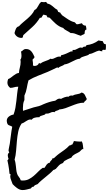

<svg xmlns="http://www.w3.org/2000/svg" viewBox="-20 -1545 1115 1985"><path d="M1075.2 -1067.4Q1075.2 -1058.6 1074.7 -1049.8Q1074.2 -1041 1073.2 -1033.2Q1070.3 -1028.3 1062 -1029.3Q1053.7 -1030.3 1048.8 -1030.3Q1043.9 -1030.3 1040.5 -1028.8Q1037.1 -1027.3 1037.1 -1022.5Q1037.1 -1016.6 1038.1 -1014.6Q1030.3 -1015.6 1021.5 -1016.6Q1012.7 -1017.6 1005.9 -1022.5Q992.2 -1019.5 980 -1014.6Q967.8 -1009.8 956.1 -1003.9Q944.3 -998 931.6 -993.2Q918.9 -988.3 905.3 -987.3Q896.5 -977.5 882.8 -972.7Q869.1 -967.8 854.5 -963.9Q839.8 -960 827.1 -954.6Q814.5 -949.2 806.6 -938.5Q785.2 -936.5 765.6 -927.7Q746.1 -918.9 727.1 -909.2Q708 -899.4 688.5 -890.6Q668.9 -881.8 646.5 -878.9Q640.6 -873 632.3 -869.1Q624 -865.2 615.2 -861.8Q606.4 -858.4 598.6 -854.5Q590.8 -850.6 585.9 -843.8H584Q580.1 -843.8 578.1 -845.7Q576.2 -847.7 572.3 -847.7Q569.3 -847.7 568.4 -846.7Q544.9 -835.9 521.5 -824.2Q498 -812.5 472.7 -801.8Q422.9 -781.2 372.1 -761.7Q321.3 -742.2 274.4 -713.9Q263.7 -674.8 256.8 -634.3Q250 -593.8 232.4 -556.6V-510.7Q222.7 -492.2 219.7 -469.7Q216.8 -447.3 216.8 -426.8Q216.8 -418.9 217.3 -412.6Q217.8 -406.2 217.8 -399.4Q246.1 -407.2 272.9 -417Q299.8 -426.8 327.1 -434.6Q340.8 -439.5 355 -441.4Q369.1 -443.4 382.8 -448.2Q393.6 -451.2 405.3 -456.5Q417 -461.9 427.7 -466.8Q457 -479.5 487.8 -489.3Q518.6 -499 550.8 -503.9Q560.5 -511.7 572.3 -518.6Q584 -525.4 595.7 -525.4Q604.5 -525.4 610.4 -522.5Q627 -532.2 649.4 -540Q671.9 -547.9 691.4 -545.9Q696.3 -552.7 703.1 -555.2Q710 -557.6 717.8 -557.6Q721.7 -557.6 725.1 -557.1Q728.5 -556.6 733.4 -556.6Q743.2 -563.5 754.9 -566.4Q766.6 -569.3 778.3 -571.3Q790 -573.2 801.3 -576.7Q812.5 -580.1 821.3 -587.9Q835 -586.9 843.3 -580.1Q851.6 -573.2 857.4 -563.5Q863.3 -553.7 867.2 -543Q871.1 -532.2 877 -522.5Q875 -514.6 871.1 -510.3Q867.2 -505.9 862.3 -502Q857.4 -498 853.5 -494.1Q849.6 -490.2 848.6 -483.4Q814.5 -483.4 782.7 -473.6Q751 -463.9 720.2 -451.2Q689.5 -438.5 657.7 -427.2Q626 -416 592.8 -413.1Q587.9 -408.2 580.1 -405.3L565.4 -400.4Q558.6 -398.4 552.7 -395Q546.9 -391.6 543.9 -384.8Q538.1 -387.7 531.2 -387.7Q514.6 -387.7 499 -378.9Q483.4 -370.1 463.9 -370.1Q456.1 -370.1 453.1 -371.1Q448.2 -362.3 439 -358.4Q429.7 -354.5 419.4 -352.1Q409.2 -349.6 399.9 -345.7Q390.6 -341.8 385.7 -332Q382.8 -333 378.9 -333H373Q357.4 -333 337.4 -327.6Q317.4 -322.3 308.6 -307.6Q300.8 -309.6 294.9 -309.6Q281.2 -309.6 270.5 -304.2Q259.8 -298.8 249 -292L227.5 -278.3Q216.8 -271.5 204.1 -268.6Q178.7 -232.4 168.9 -185.5Q159.2 -138.7 154.8 -87.9Q150.4 -37.1 146.5 13.2Q142.6 63.5 130.9 105.5Q136.7 121.1 139.6 138.7Q142.6 156.2 144.5 174.3Q146.5 192.4 148.4 210.9Q150.4 229.5 155.3 246.1Q160.2 266.6 174.3 282.7Q188.5 298.8 194.3 319.3Q199.2 320.3 204.6 320.8Q210 321.3 215.8 321.3Q251 321.3 277.8 307.6Q304.7 293.9 328.1 273.9Q351.6 253.9 373.5 231Q395.5 208 420.9 190.4H439.5Q446.3 182.6 451.2 173.8Q456.1 165 461.9 157.2Q467.8 149.4 475.6 144Q483.4 138.7 495.1 136.7Q498 122.1 508.8 114.3Q519.5 106.4 523.4 90.8Q525.4 91.8 528.3 91.8Q536.1 91.8 540 87.9L554.7 74.2Q562.5 66.4 571.8 59.1Q581.1 51.8 589.8 44.9Q618.2 24.4 646.5 4.4Q674.8 -15.6 698.2 -42Q699.2 -41 701.2 -41Q709 -41 711.9 -45.9Q714.8 -50.8 725.6 -48.8Q731.4 -57.6 736.3 -66.9Q741.2 -76.2 744.1 -86.9L775.4 -83Q791 -81.1 806.6 -81.1Q811.5 -81.1 815.9 -81.5Q820.3 -82 824.2 -84Q835.9 -65.4 836.9 -44.4Q837.9 -23.4 841.8 -2.9Q839.8 -2.9 839.4 -3.4Q838.9 -3.9 836.9 -3.9Q832 -3.9 827.6 -0.5Q823.2 2.9 818.4 7.8L808.6 17.6Q803.7 22.5 799.8 25.4Q789.1 32.2 777.3 37.6Q765.6 43 754.9 48.8Q744.1 54.7 734.4 63Q724.6 71.3 718.8 84Q699.2 91.8 681.2 100.6Q663.1 109.4 646.5 119.1Q641.6 124 637.7 128.9Q633.8 133.8 631.8 139.6Q605.5 148.4 588.4 166Q571.3 183.6 553.7 204.1L552.7 203.1Q545.9 203.1 544.4 208Q543 212.9 533.2 210.9Q514.6 231.4 494.1 249Q473.6 266.6 452.1 284.2Q430.7 301.8 409.2 319.8Q387.7 337.9 369.1 358.4Q356.4 362.3 344.7 368.2Q333 374 327.1 385.7H324.2Q313.5 385.7 309.1 390.6Q304.7 395.5 298.8 403.3Q278.3 408.2 256.8 414.1Q235.4 419.9 212.9 419.9Q197.3 419.9 183.1 414.1Q168.9 408.2 155.8 398.9Q142.6 389.6 131.3 378.9Q120.1 368.2 110.4 358.4Q104.5 338.9 95.2 317.9Q85.9 296.9 85.9 277.3Q85.9 272.5 87.4 268.1Q88.9 263.7 88.9 259.8Q88.9 252.9 84.5 253.9Q80.1 254.9 78.1 249Q76.2 239.3 75.7 227.1Q75.2 214.8 73.2 204.1Q70.3 181.6 65.9 158.2Q61.5 134.8 56.6 112.3Q60.5 110.4 63 106Q65.4 101.6 68.4 97.7Q65.4 89.8 63 80.6Q60.5 71.3 60.5 61.5Q60.5 42 75.2 32.2Q75.2 25.4 71.8 22Q68.4 18.6 68.4 10.7Q68.4 8.8 69.8 -0.5Q71.3 -9.8 73.7 -21.5Q76.2 -33.2 78.1 -43.9Q80.1 -54.7 81.1 -58.6Q87.9 -103.5 92.8 -147Q97.7 -190.4 106.4 -234.4Q96.7 -242.2 81.5 -246.6Q66.4 -251 60.5 -258.8Q55.7 -265.6 52.7 -276.4Q49.8 -287.1 49.8 -294.9Q49.8 -323.2 72.3 -340.3Q94.7 -357.4 120.1 -360.4Q132.8 -394.5 139.2 -430.2Q145.5 -465.8 149.4 -502L157.2 -575.2Q161.1 -612.3 168.9 -648.4H163.1Q143.6 -648.4 125 -642.6Q106.4 -636.7 86.9 -636.7H85Q56.6 -659.2 56.6 -690.4Q56.6 -709 64.5 -727.5Q80.1 -733.4 92.8 -743.2Q105.5 -752.9 118.7 -763.2Q131.8 -773.4 145.5 -781.2Q159.2 -789.1 175.8 -791Q177.7 -819.3 185.5 -847.7Q193.4 -876 193.4 -904.3Q193.4 -910.2 192.9 -916Q192.4 -921.9 190.4 -927.7Q197.3 -936.5 199.7 -946.3Q202.1 -956.1 202.1 -966.8Q202.1 -978.5 200.7 -989.7Q199.2 -1001 197.3 -1011.7Q206.1 -1015.6 210.9 -1020Q215.8 -1024.4 220.2 -1028.3Q224.6 -1032.2 231.4 -1035.2Q238.3 -1038.1 251 -1038.1Q269.5 -1038.1 282.7 -1030.8Q295.9 -1023.4 305.7 -1011.7Q315.4 -1000 322.8 -985.4Q330.1 -970.7 336.9 -956.1Q335 -945.3 328.1 -940.4Q321.3 -935.5 316.4 -927.7Q318.4 -912.1 320.3 -897.9Q322.3 -883.8 320.3 -868.2Q330.1 -863.3 338.9 -863.3Q353.5 -863.3 365.7 -871.1Q377.9 -878.9 382.8 -892.6H384.8Q387.7 -892.6 390.1 -890.6Q392.6 -888.7 396.5 -888.7H400.4Q411.1 -898.4 423.8 -903.8Q436.5 -909.2 450.2 -914.1Q463.9 -918.9 477.1 -924.3Q490.2 -929.7 502 -938.5Q507.8 -935.5 514.6 -935.5Q524.4 -935.5 533.7 -939.5Q543 -943.4 551.8 -947.8Q560.5 -952.1 570.8 -956.1Q581.1 -960 592.8 -960Q594.7 -960 597.7 -959.5Q600.6 -959 602.5 -959Q609.4 -959 610.4 -963.9Q611.3 -968.8 610.4 -972.7Q641.6 -980.5 664.6 -990.7Q687.5 -1001 715.8 -1014.6Q715.8 -1015.6 717.8 -1015.6Q720.7 -1015.6 721.7 -1012.7Q722.7 -1009.8 722.7 -1007.8Q728.5 -1010.7 729 -1017.6Q729.5 -1024.4 733.4 -1029.3Q737.3 -1028.3 744.1 -1028.3Q752.9 -1028.3 762.2 -1032.2Q771.5 -1036.1 780.3 -1041Q789.1 -1045.9 797.9 -1049.8Q806.6 -1053.7 815.4 -1053.7Q823.2 -1053.7 828.1 -1049.8Q834 -1052.7 839.8 -1058.1Q845.7 -1063.5 852.5 -1063.5Q854.5 -1063.5 856 -1062.5Q857.4 -1061.5 859.4 -1060.5Q864.3 -1065.4 868.7 -1068.4Q873 -1071.3 873 -1078.1Q909.2 -1082 939.9 -1094.2Q970.7 -1106.4 999 -1127Q1009.8 -1125 1020 -1122.6Q1030.3 -1120.1 1041 -1120.1Q1046.9 -1109.4 1051.8 -1098.6Q1056.6 -1087.9 1073.2 -1088.9Q1074.2 -1084 1074.7 -1078.1Q1075.2 -1072.3 1075.2 -1067.4ZM873 -1248V-1238.3Q865.2 -1238.3 861.8 -1233.4Q858.4 -1228.5 856.9 -1222.2Q855.5 -1215.8 855.5 -1208.5Q855.5 -1201.2 854.5 -1196.3Q846.7 -1189.5 835.9 -1186Q825.2 -1182.6 816.4 -1174.8Q792 -1181.6 764.2 -1193.4Q736.3 -1205.1 710.9 -1203.1Q702.1 -1210 691.9 -1215.8Q681.6 -1221.7 670.9 -1227.5Q660.2 -1233.4 650.4 -1239.7Q640.6 -1246.1 633.8 -1255.9Q610.4 -1262.7 591.8 -1273.9Q573.2 -1285.2 557.1 -1298.8Q541 -1312.5 525.9 -1328.6Q510.7 -1344.7 494.1 -1361.3Q488.3 -1361.3 484.4 -1363.8Q480.5 -1366.2 472.7 -1364.3Q468.8 -1370.1 465.3 -1376Q461.9 -1381.8 459 -1388.7Q457 -1387.7 454.1 -1387.7Q448.2 -1387.7 442.4 -1390.6Q436.5 -1393.6 431.6 -1393.6L427.7 -1392.6Q421.9 -1386.7 418 -1379.4Q414.1 -1372.1 410.2 -1364.3Q402.3 -1359.4 392.6 -1361.3Q359.4 -1306.6 313.5 -1265.1Q267.6 -1223.6 220.7 -1181.6Q218.8 -1174.8 217.3 -1167Q215.8 -1159.2 210.9 -1154.3Q208 -1154.3 205.1 -1153.8Q202.1 -1153.3 200.2 -1153.3Q175.8 -1153.3 156.7 -1167Q137.7 -1180.7 129.9 -1203.1Q132.8 -1212.9 135.7 -1224.1Q138.7 -1235.4 143.6 -1245.6Q148.4 -1255.9 155.8 -1263.2Q163.1 -1270.5 175.8 -1273.4Q195.3 -1294.9 217.8 -1313.5Q240.2 -1332 262.2 -1351.1Q284.2 -1370.1 303.7 -1391.6Q323.2 -1413.1 336.9 -1441.4Q350.6 -1447.3 358.9 -1458Q367.2 -1468.8 373.5 -1481.4Q379.9 -1494.1 387.7 -1505.9Q395.5 -1517.6 407.2 -1525.4Q415 -1524.4 422.4 -1523.4Q429.7 -1522.5 437.5 -1522.5Q447.3 -1522.5 456.1 -1525.4Q458 -1520.5 462.9 -1517.6Q467.8 -1514.6 469.7 -1507.8Q487.3 -1504.9 500 -1497.6Q512.7 -1490.2 523.9 -1480.5Q535.2 -1470.7 545.9 -1461.4Q556.6 -1452.1 571.3 -1445.3Q573.2 -1438.5 577.1 -1433.1Q581.1 -1427.7 582 -1419.9Q583 -1420.9 585.9 -1420.9Q591.8 -1420.9 595.2 -1417Q598.6 -1413.1 605.5 -1413.1Q605.5 -1404.3 611.3 -1400.4Q617.2 -1396.5 620.1 -1388.7Q643.6 -1373 666 -1356.9Q688.5 -1340.8 713.9 -1328.1Q722.7 -1323.2 731.4 -1320.8Q740.2 -1318.4 750 -1315.4Q756.8 -1312.5 761.7 -1305.2Q766.6 -1297.9 773.4 -1293.9Q788.1 -1293.9 800.8 -1298.3Q813.5 -1302.7 827.1 -1304.7Q837.9 -1279.3 866.2 -1280.3Q868.2 -1272.5 870.6 -1264.6Q873 -1256.8 873 -1248Z"/></svg>

Font: Rock Salt
Style: Regular
Weight: 400
Version: Version 1.001